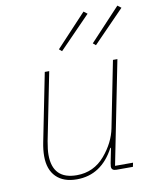

<svg xmlns="http://www.w3.org/2000/svg" viewBox="-85 -816 719 893"><g transform="rotate(-10 274.0 -369.5)"><path d="M388 -738 241 -587 228 -598 371 -751ZM548 -738 401 -587 388 -598 531 -751ZM145 -506H166L102 -186Q95 -147 95 -123Q95 -7 209 -7Q289 -7 342 -69Q392 -128 405 -194L467 -506H488L391 -19H476L472 0H394Q371 0 371 -19Q371 -23 373 -35L387 -105H384Q322 12 206 12Q143 12 108.5 -22.5Q74 -57 74 -120Q74 -150 81 -185Z"/></g></svg>

Font: IBM Plex Sans Thin
Style: Italic
Weight: 100
Italic angle: -11.31°
Designer: Mike Abbink, Paul van der Laan, Pieter van Rosmalen
Foundry: Bold Monday
Version: Version 3.0